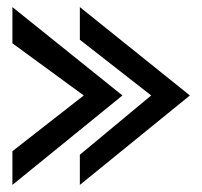

<svg xmlns="http://www.w3.org/2000/svg" viewBox="-20 -564 570 541"><path d="M205 -544 515 -295 205 -43V-128L406 -295L205 -452ZM15 -544 325 -295 15 -43V-138L216 -295L15 -442Z"/></svg>

Font: Darker Grotesque Black
Style: Regular
Weight: 900
Designer: Gabriel Lam
Foundry: TypeRant
Version: Version 1.000;gftools[0.9.28]